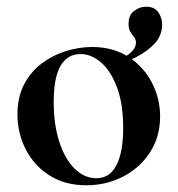

<svg xmlns="http://www.w3.org/2000/svg" viewBox="-20 -539 529 572"><path d="M237 13Q174 13 128 -16Q82 -45 57 -93.5Q32 -142 32 -198Q32 -250 52 -288Q72 -326 105 -350.5Q138 -375 177 -387Q216 -399 254 -399Q318 -399 363.5 -369Q409 -339 433 -292Q457 -245 457 -192Q457 -131 426.5 -84.5Q396 -38 346 -12.5Q296 13 237 13ZM267 -8Q307 -8 327 -47Q347 -86 347 -157Q347 -230 328.5 -279Q310 -328 281 -353Q252 -378 220 -378Q181 -378 160.5 -343Q140 -308 140 -235Q140 -167 157 -115.5Q174 -64 203 -36Q232 -8 267 -8ZM315 -337 311 -351Q385 -378 385 -412Q385 -422 379.5 -428.5Q374 -435 368.5 -444Q363 -453 363 -468Q363 -494 379.5 -506.5Q396 -519 415 -519Q440 -519 451.5 -502.5Q463 -486 463 -467Q463 -433 440.5 -409Q418 -385 384 -368Q350 -351 315 -337Z"/></svg>

Font: Cormorant
Style: Bold
Weight: 700
Designer: Christian Thalmann (Catharsis Fonts)
Foundry: Catharsis Fonts
Version: Version 4.000